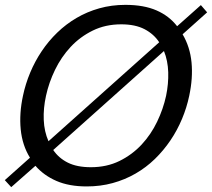

<svg xmlns="http://www.w3.org/2000/svg" viewBox="-54 -751 873 790"><path d="M601.1 -577.1Q579.1 -610.8 540.8 -630.9Q502.4 -650.9 444.8 -650.9Q379.9 -650.9 327.6 -625.2Q275.4 -599.6 236.6 -557.9Q197.8 -516.1 172.4 -463.6Q147 -411.1 135.3 -356.9Q124 -305.7 126 -257.8Q127.9 -210 145.5 -169.9ZM165 -133.8Q187.5 -100.6 225.1 -81.8Q262.7 -63 319.8 -63Q385.3 -63 437.5 -88.6Q489.7 -114.3 528.6 -156Q567.4 -197.8 592.5 -250.2Q617.7 -302.7 629.4 -356.9Q639.6 -405.8 638.2 -453.6Q636.7 -501.5 620.6 -541ZM697.3 -609.9Q728 -558.1 734.1 -493.9Q740.2 -429.7 724.6 -356.9Q714.4 -308.1 694.8 -261.5Q675.3 -214.8 647.2 -173.3Q619.1 -131.8 583.3 -96.9Q547.4 -62 503.9 -36.9Q460.4 -11.7 409.9 2.2Q359.4 16.1 302.7 16.1Q230 16.1 178 -6.6Q126 -29.3 91.8 -68.8L-7.8 19L-34.2 -9.8L69.3 -102.1Q37.6 -153.3 31.2 -219Q24.9 -284.7 40.5 -356.9Q50.8 -405.8 70.3 -452.4Q89.8 -499 117.7 -540.5Q145.5 -582 181.6 -616.9Q217.8 -651.9 261 -677.2Q304.2 -702.6 354.7 -716.8Q405.3 -731 461.9 -731Q537.6 -731 589.8 -708.3Q642.1 -685.5 674.8 -643.1L772.5 -730L798.3 -700.2Z"/></svg>

Font: XB Khoramshahr
Style: Italic
Weight: 400
Italic angle: -12°
Designer: Behnam
Foundry: Irmug
Version: Version 8.005 2009